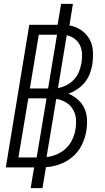

<svg xmlns="http://www.w3.org/2000/svg" viewBox="-20 -863 540 990"><path d="M138 107 156 0H10L131 -735H277L295 -843H356L338 -732Q371 -726 398.5 -707.5Q426 -689 441.5 -661Q457 -633 459 -599.5Q461 -566 456 -531Q452 -507 443 -483Q434 -459 417.5 -438.5Q401 -418 378.5 -403Q356 -388 333 -380Q359 -369 381 -350Q403 -331 415 -305Q427 -279 428.5 -248.5Q430 -218 425 -187Q419 -151 402 -116Q385 -81 355.5 -55.5Q326 -30 289.5 -16.5Q253 -3 217 -1L199 107ZM134 -407H228L274 -684H180ZM279 -409Q302 -413 324 -424.5Q346 -436 362.5 -454Q379 -472 387.5 -494Q396 -516 400 -538Q404 -562 403 -585.5Q402 -609 392.5 -629Q383 -649 365.5 -662.5Q348 -676 324 -681ZM169 -51 220 -356H126L75 -51ZM220 -53Q247 -56 273.5 -67.5Q300 -79 320.5 -98.5Q341 -118 353 -144Q365 -170 369 -196Q374 -224 371.5 -251Q369 -278 355.5 -300Q342 -322 319.5 -335.5Q297 -349 270 -353Z"/></svg>

Font: Iosevka Light
Style: Italic
Weight: 300
Italic angle: -9°
Monospace: yes
Designer: Belleve Invis
Foundry: Belleve Invis
Version: Version 32.5.0; ttfautohint (v1.8.4)